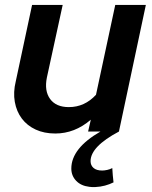

<svg xmlns="http://www.w3.org/2000/svg" viewBox="-20 -533 616 778"><path d="M462 0Q347 61 347 120Q347 137 359 147.5Q371 158 394 158Q403 158 414.5 155.5Q426 153 435 148Q436 162 437 177Q438 192 440 206Q424 214 405.5 219Q387 224 366 225Q359 225 353 225Q347 225 342 224Q308 220 288.5 199.5Q269 179 269 150Q269 68 387 0H337Q340 -12 342.5 -24Q345 -36 348 -48Q283 8 204 8Q159 8 124.5 -8Q90 -24 68.5 -52.5Q47 -81 40 -120Q33 -159 44 -204Q61 -282 77 -358.5Q93 -435 110 -513H234Q218 -439 202 -366Q186 -293 170 -219Q159 -165 183 -132Q207 -99 259 -99Q323 -99 369 -149Q389 -240 408 -331Q427 -422 447 -513H571Q544 -384 516.5 -256.5Q489 -129 462 0Z"/></svg>

Font: Rosa Sans SemiBold
Style: Italic
Weight: 600
Italic angle: -12°
Designer: Pentagram / MCKL
Foundry: Pentagram / MCKL
Version: Version 1.005;September 16, 2019;FontCreator 11.5.0.2425 64-